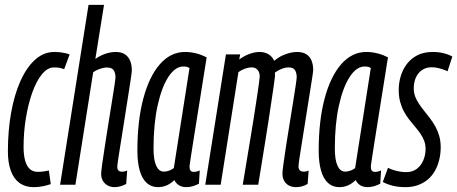

<svg xmlns="http://www.w3.org/2000/svg" viewBox="-20 -760 1881 790"><path d="M117.8 10Q84.1 10 60.4 -7.1Q36.7 -24.2 24.6 -57.2Q12.5 -90.1 12.5 -137.3Q12.5 -221.7 25.6 -295.7Q38.8 -369.7 63.9 -426.1Q89.1 -482.5 124.4 -514.4Q159.6 -546.2 204.2 -546.2Q216.1 -546.2 226.3 -545.1Q236.4 -544 246.5 -541.8Q256.6 -539.7 266.5 -536.1L244 -475.3Q232.1 -479.9 223.1 -481.3Q214 -482.6 201.8 -482.6Q175.9 -482.6 153 -455Q130.1 -427.3 113.2 -380.4Q96.3 -333.4 86.7 -275.2Q77 -217.1 77 -155Q77 -122.2 83.4 -99.3Q89.8 -76.5 102.5 -64.7Q115.3 -52.9 135.4 -52.9Q143.1 -52.9 151.2 -53.6Q159.3 -54.3 167.3 -55.8Q175.3 -57.3 180.9 -58.6L188.9 -2.3Q179.4 0.9 167.7 3.8Q156 6.8 143.4 8.4Q130.9 10 117.8 10Z M462.6 -73.8Q462.6 -64 467.1 -58.8Q471.7 -53.5 483.2 -53.5Q487 -53.5 491.9 -54.5Q496.7 -55.5 503.3 -58.3L499.2 -3Q487.3 3.3 475.6 6.6Q463.9 10 451.6 10Q435.4 10 422.8 3Q410.3 -4 403.2 -16.2Q396.2 -28.4 396.2 -44.1Q396.2 -53.7 400.4 -84.6Q404.6 -115.5 411.5 -158.9Q418.3 -202.2 425.7 -249.3Q433.1 -296.3 440 -338.4Q446.9 -380.4 451 -408.5Q455.2 -436.6 455.2 -442Q455.2 -459.4 447.9 -470.9Q440.6 -482.3 419 -482.3Q411.9 -482.3 401.8 -479.8Q391.7 -477.2 381.6 -472.9Q371.5 -468.7 363.4 -462.5L290.3 0H227.3L344.3 -740H408L372.3 -517.6Q385.8 -527.1 399.7 -533.3Q413.7 -539.6 428 -542.9Q442.3 -546.2 455.5 -546.2Q479.4 -546.2 493.9 -536.6Q508.5 -527 515.4 -510.2Q522.4 -493.5 522.4 -470.4Q522.4 -463.8 518 -434Q513.6 -404.3 506.7 -361.2Q499.8 -318 492.5 -270.8Q485.1 -223.6 478.2 -180.7Q471.3 -137.9 466.9 -108.9Q462.6 -79.9 462.6 -73.8Z M746.1 10Q734.4 10 724.9 6.5Q715.5 3.1 708.6 -3.5Q701.7 -10 697.3 -19.1Q688.7 -10.3 678.3 -3.8Q667.9 2.8 656.2 6.4Q644.5 10 630 10Q602.8 10 583.8 -7.1Q564.8 -24.2 555 -57.9Q545.3 -91.6 545.3 -140.3Q545.3 -263.2 569.6 -354.3Q593.9 -445.5 638 -495.9Q682.2 -546.2 741.4 -546.2Q753.6 -546.2 765.4 -544.6Q777.2 -543 788.7 -540Q800.2 -537.1 810.4 -533Q820.6 -528.9 830.3 -524Q810.2 -398.5 797.3 -316.7Q784.3 -235 776.6 -186.8Q768.9 -138.6 765.4 -115.1Q761.8 -91.5 760.8 -83.6Q759.8 -75.7 759.8 -73.7Q759.8 -63.3 763.9 -58Q768 -52.8 777.7 -52.8Q783.9 -52.8 789.5 -54.2Q795.1 -55.6 801.9 -58.6L798.5 -4.3Q788.3 1.5 774.6 5.8Q760.9 10 746.1 10ZM695.2 -68.6 759.7 -479.9Q754.3 -483.7 748.5 -485Q742.7 -486.4 734.5 -486.4Q701.1 -486.4 673.2 -444.1Q645.3 -401.7 628.5 -325.8Q611.7 -249.8 611.7 -149.1Q611.7 -101.8 622.8 -77.9Q633.9 -53.9 653.8 -53.9Q661.3 -53.9 668.6 -55.8Q676 -57.6 683 -60.9Q690 -64.2 695.2 -68.6Z M1197.5 10Q1181.3 10 1168.8 3.3Q1156.2 -3.3 1149.2 -15.9Q1142.1 -28.4 1142.1 -45.4Q1142.1 -55 1146.3 -86.2Q1150.5 -117.4 1157.2 -160.4Q1163.9 -203.4 1171.5 -250Q1179 -296.6 1185.7 -338.1Q1192.5 -379.6 1196.6 -407.9Q1200.8 -436.2 1200.8 -442.3Q1200.8 -459.7 1193.9 -471.2Q1186.9 -482.6 1168.1 -482.6Q1153 -482.6 1138 -476.3Q1122.9 -470 1111 -461.1Q1111.4 -457.8 1111.5 -453.1Q1111.5 -448.4 1111.2 -444Q1109.9 -431.2 1105.8 -403.1Q1101.6 -375 1095.9 -336.9Q1090.2 -298.9 1083.8 -256.3Q1077.4 -213.7 1070.4 -171.9Q1063.5 -130 1057.8 -94Q1052.1 -58 1047.9 -33Q1043.8 -8.1 1042.5 0H978.8Q980.7 -10.8 985.3 -38.9Q989.9 -66.9 996.3 -105.6Q1002.6 -144.4 1010 -188.2Q1017.4 -232 1024.1 -274.9Q1030.8 -317.9 1036.4 -354.7Q1042 -391.5 1045.3 -415.7Q1048.7 -439.9 1048.7 -445Q1048.7 -456.3 1045 -464.5Q1041.2 -472.7 1034.2 -477.7Q1027.2 -482.6 1014.9 -482.6Q1001.9 -482.6 987.2 -477.2Q972.6 -471.7 961 -463.2L888 0H824.6L909.6 -536.2H968.2L964.3 -515.4Q986 -531 1007.6 -538.6Q1029.2 -546.2 1047.9 -546.2Q1069.4 -546.2 1085.1 -536.5Q1100.8 -526.7 1107.8 -509.9Q1126 -524.4 1142.9 -532Q1159.8 -539.6 1175 -542.9Q1190.3 -546.2 1202.1 -546.2Q1226 -546.2 1240.5 -536.7Q1255.1 -527.3 1261.8 -510.7Q1268.6 -494.1 1268.6 -472.2Q1268.6 -465.9 1264 -436.5Q1259.5 -407.1 1252.6 -364.4Q1245.7 -321.7 1238.4 -274.7Q1231 -227.6 1224.1 -185Q1217.2 -142.5 1212.7 -112.8Q1208.2 -83 1208.2 -75.3Q1208.2 -65.3 1213.4 -59.5Q1218.6 -53.8 1229.8 -53.8Q1233.9 -53.8 1238.5 -54.5Q1243 -55.2 1249.9 -58.3L1245.8 -3.3Q1234.9 3.6 1222.2 6.8Q1209.6 10 1197.5 10Z M1492.1 10Q1480.4 10 1470.9 6.5Q1461.5 3.1 1454.6 -3.5Q1447.7 -10 1443.3 -19.1Q1434.7 -10.3 1424.3 -3.8Q1413.9 2.8 1402.2 6.4Q1390.5 10 1376 10Q1348.8 10 1329.8 -7.1Q1310.8 -24.2 1301 -57.9Q1291.3 -91.6 1291.3 -140.3Q1291.3 -263.2 1315.6 -354.3Q1339.9 -445.5 1384 -495.9Q1428.2 -546.2 1487.4 -546.2Q1499.6 -546.2 1511.4 -544.6Q1523.2 -543 1534.7 -540Q1546.2 -537.1 1556.4 -533Q1566.6 -528.9 1576.3 -524Q1556.2 -398.5 1543.3 -316.7Q1530.3 -235 1522.6 -186.8Q1514.9 -138.6 1511.4 -115.1Q1507.8 -91.5 1506.8 -83.6Q1505.8 -75.7 1505.8 -73.7Q1505.8 -63.3 1509.9 -58Q1514 -52.8 1523.7 -52.8Q1529.9 -52.8 1535.5 -54.2Q1541.1 -55.6 1547.9 -58.6L1544.5 -4.3Q1534.3 1.5 1520.6 5.8Q1506.9 10 1492.1 10ZM1441.2 -68.6 1505.7 -479.9Q1500.3 -483.7 1494.5 -485Q1488.7 -486.4 1480.5 -486.4Q1447.1 -486.4 1419.2 -444.1Q1391.3 -401.7 1374.5 -325.8Q1357.7 -249.8 1357.7 -149.1Q1357.7 -101.8 1368.8 -77.9Q1379.9 -53.9 1399.8 -53.9Q1407.3 -53.9 1414.6 -55.8Q1422 -57.6 1429 -60.9Q1436 -64.2 1441.2 -68.6Z M1555 -11.2 1576.4 -69.5Q1587.7 -63.9 1600.3 -59.9Q1612.9 -56 1626.2 -53.9Q1639.5 -51.8 1651.3 -51.8Q1677.7 -51.8 1695.4 -65.5Q1713.1 -79.2 1722.1 -101.2Q1731.1 -123.1 1731.1 -147.1Q1731.1 -165.3 1725.2 -180.9Q1719.2 -196.5 1709.5 -210.6Q1699.8 -224.7 1687.7 -238.7Q1675.7 -252.7 1663.8 -267.9Q1651.9 -283 1642.2 -300.9Q1632.5 -318.8 1626.5 -340.8Q1620.6 -362.9 1620.6 -390Q1620.6 -418.6 1628.7 -446.1Q1636.7 -473.6 1653.9 -496.5Q1671.1 -519.3 1697.6 -532.8Q1724.1 -546.2 1760.5 -546.2Q1784.9 -546.2 1806.4 -540.8Q1828 -535.3 1841.1 -527.1L1821.5 -466.7Q1812 -471.3 1800.9 -474.9Q1789.8 -478.6 1778.9 -480.9Q1767.9 -483.2 1755.6 -483.2Q1732.6 -483.2 1715.8 -471.3Q1699 -459.3 1690.7 -439.9Q1682.4 -420.5 1682.4 -396.7Q1682.4 -378.5 1688.3 -362.8Q1694.2 -347.1 1704.2 -332.4Q1714.1 -317.7 1726 -303Q1737.8 -288.3 1749.7 -272.6Q1761.5 -257 1771.5 -239.1Q1781.4 -221.2 1787.3 -200.3Q1793.3 -179.4 1793.3 -154.3Q1793.3 -127.2 1787.2 -102.5Q1781.2 -77.8 1769.7 -57.3Q1758.2 -36.9 1740.9 -22Q1723.6 -7.1 1700.5 1.4Q1677.4 10 1648.9 10Q1619.8 10 1596.9 4.5Q1574 -1.1 1555 -11.2Z"/></svg>

Font: Georama ExtraCondensed Thin
Style: Italic
Weight: 100
Width: 2
Italic angle: -9°
Designer: Jean-Baptiste Levee
Foundry: Production Type
Version: Version 1.001